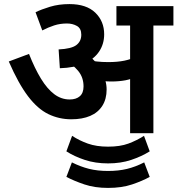

<svg xmlns="http://www.w3.org/2000/svg" viewBox="-20 -652 869 940"><path d="M731 -527V0H617V-527H550V-622H829V-527ZM320 -632Q403 -632 446.5 -590Q490 -548 490 -484Q490 -437 465.5 -400Q441 -363 392.5 -341.5Q344 -320 273 -318L267 -410Q330 -413 354 -431.5Q378 -450 378 -482Q378 -513 356.5 -525Q335 -537 308 -537Q274 -537 245 -527.5Q216 -518 187 -503L154 -592Q182 -606 225 -619Q268 -632 320 -632ZM502 -214Q502 -167 481 -134Q460 -101 421.5 -84.5Q383 -68 329 -68Q269 -68 216.5 -93.5Q164 -119 117 -181Q70 -243 23 -351L122 -388Q150 -317 180.5 -267Q211 -217 245.5 -191Q280 -165 321 -165Q353 -165 371 -181Q389 -197 389 -229Q389 -273 363 -304.5Q337 -336 290 -365L361 -381L416 -379Q431 -367 446 -350.5Q461 -334 471 -317L480 -297Q490 -278 496 -257Q502 -236 502 -214ZM510 -348Q555 -348 589 -355Q623 -362 662 -380V-284Q627 -265 594.5 -259Q562 -253 525 -253Q507 -253 486.5 -255Q466 -257 448.5 -260.5Q431 -264 419 -266L394 -345L406 -359Q428 -354 453.5 -351Q479 -348 510 -348ZM509 148Q447 148 395.5 131Q344 114 305 89L333 13Q368 36 410 51Q452 66 509 66Q568 66 608.5 51Q649 36 685 13L713 89Q673 114 622 131Q571 148 509 148ZM509 268Q444 268 393.5 251Q343 234 305 214L332 143Q374 164 415.5 174.5Q457 185 509 185Q560 185 601.5 175Q643 165 686 143L713 214Q677 234 626.5 251Q576 268 509 268Z"/></svg>

Font: Noto Sans Devanagari SemiBold
Style: Regular
Weight: 600
Version: Version 2.003